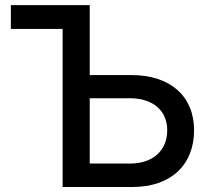

<svg xmlns="http://www.w3.org/2000/svg" viewBox="-20 -748 829 768"><path d="M23.4 -727.5V-632.3H230.5V0H509.8C663.1 0 756.3 -87.9 756.3 -227.1C756.3 -362.8 661.6 -447.8 505.4 -447.8H338.9V-727.5ZM500 -93.8H338.9V-355H500C591.3 -355 648.9 -305.7 648.9 -227.5C648.9 -145.5 591.3 -93.8 500 -93.8Z"/></svg>

Font: Inteeer Medium
Style: Regular
Weight: 500
Designer: Rasmus Andersson
Foundry: rsms
Version: Version 4.001;Glyphs 3.4 (3402)